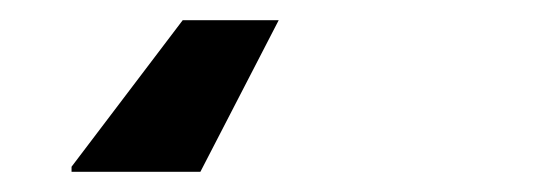

<svg xmlns="http://www.w3.org/2000/svg" viewBox="-20 -20 540 190"><path d="M50.8 150V145L160.8 0H255.8L178.3 150Z"/></svg>

Font: Familjen Grotesk GF
Style: Bold Italic
Weight: 700
Designer: Anders Wikstroem, Jonas Baeckman, Matilda Gysing, Kristian Moeller
Foundry: Familjen STHML AB
Version: Version 2.000; Beta; Release 4; Build 6